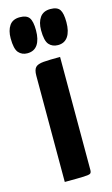

<svg xmlns="http://www.w3.org/2000/svg" viewBox="-140 -743 460 787"><g transform="rotate(-15 90.0 -350.0)"><path d="M33 0V-451Q33 -476 42.5 -486Q52 -496 76.5 -498Q101 -500 147 -500V-20Q147 -10 142.2 -6Q137.5 -2 113.8 -1Q90 0 33 0ZM22 -549Q-1 -549 -15 -565Q-29 -581 -29 -626Q-29 -659 -15 -679.5Q-1 -700 29 -700Q58 -700 69 -684.5Q80 -669 80 -631Q80 -592 65.5 -570.5Q51 -549 22 -549ZM152 -549Q128 -549 114 -565Q100 -581 100 -626Q100 -659 114.5 -679.5Q129 -700 159 -700Q188 -700 198.5 -684.5Q209 -669 209 -631Q209 -592 194.5 -570.5Q180 -549 152 -549Z"/></g></svg>

Font: Yanone Kaffeesatz ExtraLight
Style: Regular
Weight: 200
Designer: Yanone (Cyrillic: Daniel Pouzeot, Huerta Tipografica, and Cyreal)
Foundry: Yanone
Version: Version 2.003